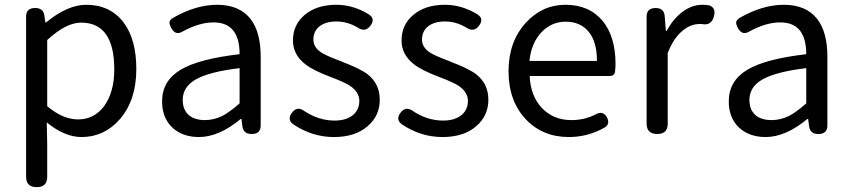

<svg xmlns="http://www.w3.org/2000/svg" viewBox="-20 -564 3581 808"><path d="M134.8 223.6Q89.8 223.6 89.8 179.7V-153.3V-494.1Q89.8 -530.3 127.9 -530.3Q163.1 -530.3 167 -497.1L170.9 -469.7H173.8Q264.6 -543.9 342.8 -543.9Q443.4 -543.9 500 -469.7Q553.7 -398.4 553.7 -273.4Q553.7 -142.6 484.4 -62.5Q418.9 12.7 323.2 12.7Q252 12.7 176.8 -48.8L178.7 43.9V179.7Q178.7 223.6 134.8 223.6ZM308.6 -61.5Q376 -61.5 418 -117.2Q460.9 -175.8 460.9 -272.5Q460.9 -468.8 321.3 -468.8Q257.8 -468.8 178.7 -395.5V-255.9V-117.2Q244.1 -61.5 308.6 -61.5Z M817.4 12.7Q749 12.7 706.1 -26.4Q662.1 -67.4 662.1 -137.7Q662.1 -223.6 740.2 -270.5Q817.4 -316.4 988.3 -335.9Q988.3 -469.7 878.9 -469.7Q818.4 -469.7 749 -431.6Q718.8 -413.1 701.2 -445.3Q692.4 -460.9 693.4 -470.7Q694.3 -480.5 709 -489.3Q804.7 -543.9 893.6 -543.9Q987.3 -543.9 1034.2 -484.4Q1077.1 -428.7 1077.1 -326.2V-163.1V-36.1Q1077.1 0 1039.1 0Q1003.9 0 1000 -33.2L996.1 -63.5H993.2Q901.4 12.7 817.4 12.7ZM842.8 -58.6Q879.9 -58.6 916 -76.2Q947.3 -92.8 988.3 -128.9V-203.1V-277.3Q858.4 -261.7 801.8 -228.5Q749 -197.3 749 -143.6Q749 -100.6 776.4 -78.1Q800.8 -58.6 842.8 -58.6Z M1384.8 12.7Q1293.9 12.7 1213.9 -41Q1187.5 -60.5 1208 -88.9Q1230.5 -119.1 1260.7 -96.7Q1321.3 -56.6 1387.7 -56.6Q1438.5 -56.6 1466.8 -81.1Q1492.2 -103.5 1492.2 -139.6Q1492.2 -175.8 1454.1 -202.1Q1430.7 -217.8 1371.1 -240.2Q1297.9 -267.6 1264.6 -293.9Q1212.9 -334 1212.9 -393.6Q1212.9 -459 1260.7 -500Q1311.5 -543.9 1395.5 -543.9Q1466.8 -543.9 1533.2 -502.9Q1560.5 -484.4 1539.1 -456.1Q1517.6 -426.8 1486.3 -447.3Q1443.4 -473.6 1395.5 -473.6Q1348.6 -473.6 1322.3 -451.2Q1298.8 -430.7 1298.8 -397.9Q1298.8 -365.2 1331.1 -343.8Q1351.6 -330.1 1406.2 -309.6Q1413.1 -306.6 1417 -305.7L1418 -304.7Q1496.1 -275.4 1527.3 -251Q1578.1 -210.9 1578.1 -144.5Q1578.1 -77.1 1528.3 -34.2Q1476.6 12.7 1384.8 12.7Z M1841.8 12.7Q1751 12.7 1670.9 -41Q1644.5 -60.5 1665 -88.9Q1687.5 -119.1 1717.8 -96.7Q1778.3 -56.6 1844.7 -56.6Q1895.5 -56.6 1923.8 -81.1Q1949.2 -103.5 1949.2 -139.6Q1949.2 -175.8 1911.1 -202.1Q1887.7 -217.8 1828.1 -240.2Q1754.9 -267.6 1721.7 -293.9Q1669.9 -334 1669.9 -393.6Q1669.9 -459 1717.8 -500Q1768.6 -543.9 1852.5 -543.9Q1923.8 -543.9 1990.2 -502.9Q2017.6 -484.4 1996.1 -456.1Q1974.6 -426.8 1943.4 -447.3Q1900.4 -473.6 1852.5 -473.6Q1805.7 -473.6 1779.3 -451.2Q1755.9 -430.7 1755.9 -397.9Q1755.9 -365.2 1788.1 -343.8Q1808.6 -330.1 1863.3 -309.6Q1870.1 -306.6 1874 -305.7L1875 -304.7Q1953.1 -275.4 1984.4 -251Q2035.2 -210.9 2035.2 -144.5Q2035.2 -77.1 1985.4 -34.2Q1933.6 12.7 1841.8 12.7Z M2374 12.7Q2264.6 12.7 2194.3 -60.5Q2120.1 -137.7 2120.1 -264.6Q2120.1 -388.7 2193.4 -468.8Q2262.7 -543.9 2359.4 -543.9Q2459 -543.9 2515.6 -476.6Q2570.3 -410.2 2570.3 -294.9Q2570.3 -283.2 2568.4 -263.7Q2566.4 -244.1 2543.9 -244.1H2387.7H2209Q2212.9 -159.2 2261.2 -108.9Q2309.6 -58.6 2384.8 -58.6Q2440.4 -58.6 2487.3 -83Q2517.6 -99.6 2534.2 -70.3Q2548.8 -42 2524.4 -27.3Q2454.1 12.7 2374 12.7ZM2208 -307.6H2349.6H2492.2Q2492.2 -387.7 2457.5 -430.2Q2422.9 -472.7 2360.4 -472.7Q2301.8 -472.7 2259.8 -429.7Q2215.8 -383.8 2208 -307.6Z M2746.1 0Q2701.2 0 2701.2 -43.9V-264.6V-494.1Q2701.2 -530.3 2739.3 -530.3Q2774.4 -530.3 2777.3 -496.1L2782.2 -433.6H2785.2Q2813.5 -485.4 2851.6 -513.7Q2891.6 -543.9 2935.5 -543.9Q2945.3 -543.9 2962.9 -542Q2993.2 -532.2 2985.4 -499Q2975.6 -454.1 2933.6 -462.9Q2928.7 -462.9 2923.8 -462.9Q2886.7 -462.9 2853.5 -435.5Q2814.5 -404.3 2790 -340.8V-43.9Q2790 0 2746.1 0Z M3202.1 12.7Q3133.8 12.7 3090.8 -26.4Q3046.9 -67.4 3046.9 -137.7Q3046.9 -223.6 3125 -270.5Q3202.1 -316.4 3373 -335.9Q3373 -469.7 3263.7 -469.7Q3203.1 -469.7 3133.8 -431.6Q3103.5 -413.1 3085.9 -445.3Q3077.1 -460.9 3078.1 -470.7Q3079.1 -480.5 3093.8 -489.3Q3189.5 -543.9 3278.3 -543.9Q3372.1 -543.9 3418.9 -484.4Q3461.9 -428.7 3461.9 -326.2V-163.1V-36.1Q3461.9 0 3423.8 0Q3388.7 0 3384.8 -33.2L3380.9 -63.5H3377.9Q3286.1 12.7 3202.1 12.7ZM3227.5 -58.6Q3264.6 -58.6 3300.8 -76.2Q3332 -92.8 3373 -128.9V-203.1V-277.3Q3243.2 -261.7 3186.5 -228.5Q3133.8 -197.3 3133.8 -143.6Q3133.8 -100.6 3161.1 -78.1Q3185.5 -58.6 3227.5 -58.6Z"/></svg>

Font: Bpmf GenSen Rounded R
Style: R
Weight: 400
Foundry: But Ko
Version: Version 1.320